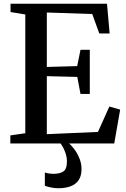

<svg xmlns="http://www.w3.org/2000/svg" viewBox="-20 -763 670 1021"><path d="M114.5 -54.5V-686L36 -699V-743H549L563 -585H508L470.5 -688.5L229 -696.5V-407L390.5 -411.5L408 -498H457.5V-263.5H408L391 -354L229 -358V-49.5L501 -61.5L561.5 -196.5L619 -180L587.5 0H35V-43ZM289.5 238Q271.5 238 251.5 234Q231.5 230 218.5 225V154.5Q229 158 242.2 159.8Q255.5 161.5 263 161.5Q297 161.5 316.5 149Q336 136.5 336 94Q336 75 330 56Q324 37 316 22Q308 7 302 0H330.5H348Q359 9.5 374.8 30Q390.5 50.5 402.2 78.8Q414 107 413.5 138.5Q413 173.5 397.8 195.5Q382.5 217.5 355 227.8Q327.5 238 289.5 238Z"/></svg>

Font: Merriweather 48pt Medium
Style: Regular
Weight: 500
Version: Version 2.100